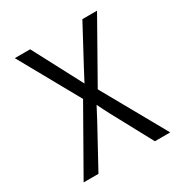

<svg xmlns="http://www.w3.org/2000/svg" viewBox="-170 -858 939 987"><g transform="rotate(-30 300.0 -365.0)"><path d="M131 0 261 -238C273 -260 290 -293 300 -312C309 -293 326 -260 338 -237L466 0H557L345 -378L544 -730H457L340 -512C328 -489 311 -456 301 -438L262 -512L147 -730H56L255 -373L43 0Z"/></g></svg>

Font: Tekne LDO Light
Style: Regular
Weight: 300
Monospace: yes
Designer: Alessio Laiso, Mario Rullo, Paolo Rosset
Foundry: Alessio Laiso
Version: Version 1.000;hotconv 1.0.109;makeotfexe 2.5.65596